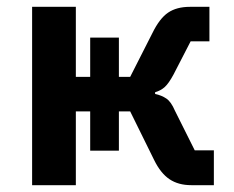

<svg xmlns="http://www.w3.org/2000/svg" viewBox="-20 -542 684 562"><path d="M74 0V-522H202V-317H244V-432H328V-317H361L426 -445Q447 -488 472 -505Q497 -522 536 -522H593V-421H538L488 -324Q474 -298 462.5 -287.5Q451 -277 434 -272V-267Q453 -263 467 -253.5Q481 -244 492 -218L550 -102H606V0H540Q502 0 476 -17.5Q450 -35 431 -74L361 -216H328V-101H244V-216H202V0Z"/></svg>

Font: IBM Plex Sans SemiBold
Style: Regular
Weight: 600
Designer: Mike Abbink, Paul van der Laan, Pieter van Rosmalen
Foundry: Bold Monday
Version: Version 3.201